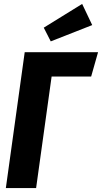

<svg xmlns="http://www.w3.org/2000/svg" viewBox="-20 -959 520 979"><path d="M450.2 -831.1 238.8 -748 203.1 -817.9 398.9 -939ZM480 -692.9 444.8 -568.8H243.2L164.1 0H9.8L106 -692.9Z"/></svg>

Font: Fira Sans Compressed
Style: Bold Italic
Weight: 700
Width: 3
Italic angle: -8°
Designer: Carrois Corporate & Edenspiekermann AG
Foundry: Carrois Corporate GbR & Edenspiekermann AG
Version: Version 4.203;PS 004.203;hotconv 1.0.88;makeotf.lib2.5.64775